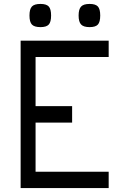

<svg xmlns="http://www.w3.org/2000/svg" viewBox="-20 -957 658 977"><path d="M186 -819Q155 -819 142.5 -832Q130 -845 130 -878Q130 -911 142.5 -924Q155 -937 186 -937Q216 -937 228 -924Q240 -911 240 -878Q240 -845 228 -832Q216 -819 186 -819ZM436 -819Q405 -819 392.5 -832.5Q380 -846 380 -878Q380 -910 392.5 -923.5Q405 -937 436 -937Q466 -937 478 -924Q490 -911 490 -878Q490 -845 478 -832Q466 -819 436 -819ZM85 0V-750H533V-667H161V-417H347V-333H161V-83H533V0Z"/></svg>

Font: Hermit Light
Style: Regular
Weight: 300
Designer: Pablo Caro
Version: Version 2.000;PS 002.000;hotconv 1.0.88;makeotf.lib2.5.64775